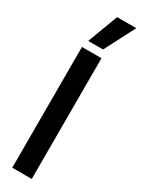

<svg xmlns="http://www.w3.org/2000/svg" viewBox="-242 -941 711 964"><g transform="rotate(30 114.0 -459.0)"><path d="M39 0V-700H152V0ZM51 -742 117 -918H228L137 -742Z"/></g></svg>

Font: Georama Condensed SemiBold
Style: Regular
Weight: 600
Width: 3
Designer: Jean-Baptiste Levee
Foundry: Production Type
Version: Version 1.000